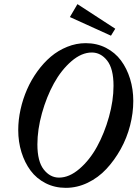

<svg xmlns="http://www.w3.org/2000/svg" viewBox="-20 -882 655 915"><path d="M508.8 -711.9 313 -800.8 349.1 -862.3 529.3 -745.1ZM293.5 13.2Q240.7 13.2 197.3 -9Q153.8 -31.2 125.7 -69.1Q97.7 -106.9 82.3 -156.5Q66.9 -206.1 66.9 -262.2Q66.9 -310.5 77.9 -360.4Q88.9 -410.2 108.9 -455.8Q128.9 -501.5 158.2 -542Q187.5 -582.5 222.4 -612.1Q257.3 -641.6 300.3 -658.9Q343.3 -676.3 388.7 -676.3Q441.4 -676.3 484.9 -654.1Q528.3 -631.8 556.4 -594Q584.5 -556.2 599.9 -506.3Q615.2 -456.5 615.2 -400.9Q615.2 -343.3 599.9 -283.7Q584.5 -224.1 555.2 -171.4Q525.9 -118.7 487.1 -76.9Q448.2 -35.2 397.9 -11Q347.7 13.2 293.5 13.2ZM261.2 -35.6Q310.1 -35.6 358.6 -77.4Q407.2 -119.1 442.4 -183.1Q477.5 -247.1 499.3 -325Q521 -402.8 521 -473.1Q521 -554.7 490.7 -593.3Q460.4 -631.8 417.5 -631.8Q368.7 -631.8 320.3 -590.1Q272 -548.3 236.8 -484.4Q201.7 -420.4 179.9 -342.3Q158.2 -264.2 158.2 -193.8Q158.2 -112.8 188.5 -74.2Q218.8 -35.6 261.2 -35.6Z"/></svg>

Font: Elstob 6pt Medium
Style: Italic
Weight: 500
Italic angle: -20°
Designer: Peter S. Baker
Version: Version 1.015